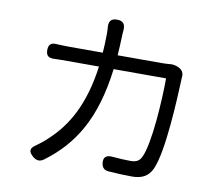

<svg xmlns="http://www.w3.org/2000/svg" viewBox="-84 -879 1148 992"><g transform="rotate(10 490.0 -383.5)"><path d="M603 -596H487C489 -628 491 -662 492 -697C492 -706 493 -716 494 -727C497 -760 485 -777 452 -777C418 -777 408 -758 412 -724C413 -714 413 -704 413 -696C413 -661 411 -627 409 -596H236C214 -596 190 -597 167 -598C138 -601 124 -589 124 -560C124 -531 137 -520 166 -521C189 -522 214 -522 237 -522H402C375 -321 305 -198 208 -110C192 -94 172 -79 153 -65C121 -45 121 -26 150 -2C169 13 186 14 206 0C354 -110 446 -258 479 -522H616H754C754 -418 741 -177 704 -102C693 -78 675 -70 647 -70C619 -70 586 -72 551 -75C520 -78 503 -65 507 -34C510 -10 523 2 547 3C588 6 630 8 668 8C722 8 754 -11 773 -52C817 -146 829 -431 833 -525C833 -530 833 -537 834 -544C836 -562 828 -578 813 -586L806 -590C792 -597 773 -600 761 -598C749 -597 736 -596 720 -596Z"/></g></svg>

Font: GenSenRounded2 TW R
Style: Regular
Weight: 400
Version: Version 2.100;PS 2.1;hotconv 16.6.51;makeotf.lib2.5.65220 DE